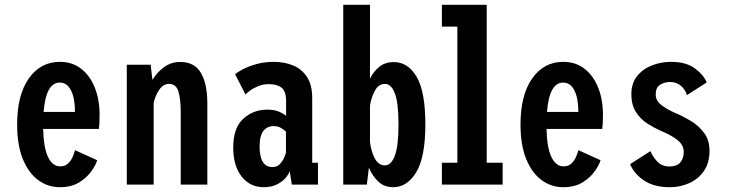

<svg xmlns="http://www.w3.org/2000/svg" viewBox="-20 -770 3040 801"><path d="M229.5 11Q179.5 11 139 -19Q98.5 -49 75 -107.2Q51.5 -165.5 51.5 -250.5Q51.5 -373.5 100.2 -442.8Q149 -512 230 -512Q281.5 -512 318.5 -483.2Q355.5 -454.5 375.5 -404.5Q395.5 -354.5 395.5 -290.5Q395.5 -267.5 394.5 -253.5Q393.5 -239.5 392.5 -232H160Q162 -152.5 180.8 -114.2Q199.5 -76 231 -76Q252.5 -76 265 -88.8Q277.5 -101.5 284 -117.5Q290.5 -133.5 293 -143.5L385.5 -101.5Q380 -82.5 361.5 -56Q343 -29.5 310.5 -9.2Q278 11 229.5 11ZM229.5 -425.5Q171.5 -425.5 162 -303H292.5V-309.5Q292.5 -337.5 286.5 -364Q280.5 -390.5 266.5 -408Q252.5 -425.5 229.5 -425.5Z M509 0V-500H608.5L616 -436.5Q635 -468.5 664.5 -490Q694 -511.5 732 -511.5Q791.5 -511.5 818.2 -465.8Q845 -420 845 -338.5V0H734V-301Q734 -356 724.5 -388Q715 -420 685 -420Q661.5 -420 644.5 -395.8Q627.5 -371.5 621 -340V0Z M1080 11Q1023 11 988 -33.8Q953 -78.5 953 -154.5Q953 -236 994.5 -274.2Q1036 -312.5 1094.5 -312.5Q1127 -312.5 1147.2 -302.8Q1167.5 -293 1173.5 -286.5V-349.5Q1173.5 -388.5 1155 -403.8Q1136.5 -419 1101.5 -419Q1078 -419 1057.8 -410.8Q1037.5 -402.5 1023.5 -392.2Q1009.5 -382 1004 -376L961 -460Q970 -469 993.5 -481.2Q1017 -493.5 1050.5 -502.8Q1084 -512 1122 -512Q1166.5 -512 1202.8 -497Q1239 -482 1260.8 -448.8Q1282.5 -415.5 1282.5 -361.5V-91H1306.5V0H1197.5L1188.5 -56.5Q1185 -43.5 1171.5 -27.8Q1158 -12 1135 -0.5Q1112 11 1080 11ZM1117 -73Q1135.5 -73 1147.2 -85.2Q1159 -97.5 1165.2 -112Q1171.5 -126.5 1173 -133V-220.5Q1168 -226.5 1154 -235.2Q1140 -244 1121 -244Q1095.5 -244 1079.2 -224.2Q1063 -204.5 1063 -158.5Q1063 -73 1117 -73Z M1412 0V-750H1523.5V-441.5Q1538 -471.5 1562.2 -491.2Q1586.5 -511 1623 -511Q1682 -511 1718.2 -449.5Q1754.5 -388 1754.5 -251Q1754.5 -114 1716.5 -51.5Q1678.5 11 1620 11Q1583 11 1558.2 -12.5Q1533.5 -36 1519 -70.5L1510.5 0ZM1586 -420Q1559.5 -420 1544.2 -392.2Q1529 -364.5 1523.5 -329.5V-177.5Q1528.5 -137 1544 -108.5Q1559.5 -80 1586 -80Q1612 -80 1627.2 -120.8Q1642.5 -161.5 1642.5 -251Q1642.5 -341.5 1627.2 -380.8Q1612 -420 1586 -420Z M1823.5 0V-91H1888V-659H1823.5V-750H2010.5V-91H2077V0Z M2329.5 11Q2279.5 11 2239 -19Q2198.5 -49 2175 -107.2Q2151.5 -165.5 2151.5 -250.5Q2151.5 -373.5 2200.2 -442.8Q2249 -512 2330 -512Q2381.5 -512 2418.5 -483.2Q2455.5 -454.5 2475.5 -404.5Q2495.5 -354.5 2495.5 -290.5Q2495.5 -267.5 2494.5 -253.5Q2493.5 -239.5 2492.5 -232H2260Q2262 -152.5 2280.8 -114.2Q2299.5 -76 2331 -76Q2352.5 -76 2365 -88.8Q2377.5 -101.5 2384 -117.5Q2390.5 -133.5 2393 -143.5L2485.5 -101.5Q2480 -82.5 2461.5 -56Q2443 -29.5 2410.5 -9.2Q2378 11 2329.5 11ZM2329.5 -425.5Q2271.5 -425.5 2262 -303H2392.5V-309.5Q2392.5 -337.5 2386.5 -364Q2380.5 -390.5 2366.5 -408Q2352.5 -425.5 2329.5 -425.5Z M2774.5 11Q2708.5 11 2667 -17Q2625.5 -45 2608.5 -85L2693.5 -139.5Q2702.5 -117 2721.8 -96.2Q2741 -75.5 2773.5 -75.5Q2803.5 -75.5 2818 -92.2Q2832.5 -109 2832.5 -136Q2832.5 -164.5 2807.2 -185Q2782 -205.5 2737.5 -224Q2710 -236 2681.2 -254.2Q2652.5 -272.5 2633.2 -302.2Q2614 -332 2614 -377.5Q2614 -422.5 2638 -452.5Q2662 -482.5 2700 -497.2Q2738 -512 2779.5 -512Q2842.5 -512 2879.5 -484.2Q2916.5 -456.5 2928 -426L2845.5 -373Q2840.5 -394.5 2821.5 -411.2Q2802.5 -428 2776.5 -428Q2752.5 -428 2734 -416.5Q2715.5 -405 2715.5 -376Q2715.5 -350 2738.8 -332Q2762 -314 2798.5 -298Q2827.5 -286 2860.5 -266.5Q2893.5 -247 2916.8 -216.5Q2940 -186 2940 -140.5Q2940 -91 2917 -57.2Q2894 -23.5 2856 -6.2Q2818 11 2774.5 11Z"/></svg>

Font: Trispace Condensed Medium
Style: Regular
Weight: 500
Width: 3
Designer: Tyler Finck
Foundry: Etcetera Type Company
Version: Version 1.210; ttfautohint (v1.8.3)